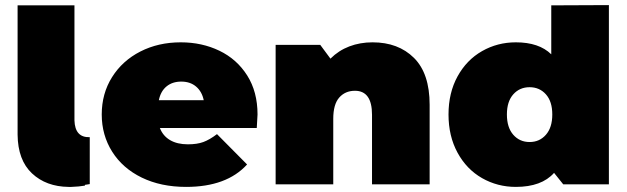

<svg xmlns="http://www.w3.org/2000/svg" viewBox="-20 -723 2458 753"><path d="M49 -702H272V-251Q274 -183 332 -185V-1Q322 1 313 2V5Q290 9 260 10H249Q161 9 105.5 -43Q50 -95 49 -195V-247Z M987 -221H607Q619 -190 647 -173.5Q675 -157 717 -157Q753 -157 777.5 -166Q802 -175 831 -197L949 -78Q869 10 710 10Q611 10 536 -26.5Q461 -63 420 -128Q379 -193 379 -274Q379 -356 419.5 -420.5Q460 -485 530.5 -521Q601 -557 689 -557Q772 -557 840.5 -524Q909 -491 949.5 -427Q990 -363 990 -274Q990 -269 987 -221ZM603 -330H779Q772 -364 749 -383.5Q726 -403 691 -403Q656 -403 633 -384Q610 -365 603 -330Z M1665 -312V0H1439V-273Q1439 -367 1372 -367Q1334 -367 1310.5 -340.5Q1287 -314 1287 -257V0H1061V-547H1236L1276 -493Q1308 -525 1350 -541Q1392 -557 1441 -557Q1542 -557 1603.5 -496Q1665 -435 1665 -312Z M2368 -703V0H2189L2153 -45Q2104 10 2003 10Q1931 10 1870.5 -24.5Q1810 -59 1774.5 -124Q1739 -189 1739 -274Q1739 -359 1774.5 -423.5Q1810 -488 1870.5 -522.5Q1931 -557 2003 -557Q2094 -557 2142 -510V-702ZM2146 -274Q2146 -325 2121 -353Q2096 -381 2057 -381Q2018 -381 1993 -353Q1968 -325 1968 -274Q1968 -223 1993 -194.5Q2018 -166 2057 -166Q2096 -166 2121 -194.5Q2146 -223 2146 -274Z"/></svg>

Font: AtCorfu Sans
Style: AtCorfu Sans Black
Weight: 900
Designer: Kostas Teopoulos
Foundry: Kostas Teopoulos
Version: Version 1.00 July 8, 2025, initial release